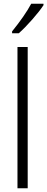

<svg xmlns="http://www.w3.org/2000/svg" viewBox="-20 -1013 254 1033"><path d="M74 0V-760H129V0ZM214 -985Q193 -953 153.5 -908Q114 -863 81 -834H45V-844Q113 -928 148 -993H214Z"/></svg>

Font: Noto Sans Display Light Narrow
Style: Regular
Weight: 300
Width: 4
Designer: Monotype Design team
Foundry: Monotype Imaging Inc.
Version: Version 1.000